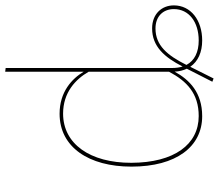

<svg xmlns="http://www.w3.org/2000/svg" viewBox="-71 -702 826 724"><g transform="rotate(-90 342.0 -340.0)"><path d="M596.9 -179.4C528.9 -179.4 488 -132.9 453.2 -64.4C449.5 -75.9 447.6 -89.1 447.6 -103.8V-731.7L433.6 -733.4V-437.4C407.7 -481.2 358.2 -528.3 275.1 -528.3C148.9 -528.3 75.7 -417.9 75.7 -257.4C75.7 -88.3 151 9.4 265.9 9.4C354.5 9.4 402.8 -37.9 433.8 -94.4C434.8 -76.9 438.6 -61.7 444.9 -48.6L395.8 47.7L408.1 52.4L452.2 -35.6C472.4 -5.9 507.7 9.4 551.4 9.4C628.3 9.4 683.7 -34 683.7 -97.3C683.7 -143.7 651 -179.4 596.8 -179.4ZM266.3 -3.7C159.3 -3.7 90.6 -96.3 90.1 -257.4C89.7 -413.7 161.6 -515.1 275.6 -515.1C355.5 -515.1 405.2 -467.9 433.6 -418.6V-115.8C398.1 -48.7 351.6 -3.7 266.3 -3.7ZM551.4 -3.7C507.6 -3.7 475.4 -19.2 459.2 -50L459.3 -50.1C495 -121.6 532.4 -166.7 596.8 -166.7C642.3 -166.7 669.7 -138 669.7 -97.3C669.7 -40.1 620.4 -3.7 551.4 -3.7Z"/></g></svg>

Font: Fira Sans Hair
Style: Regular
Weight: 100
Designer: bBox Type GmbH & Carrois Corporate GbR & Edenspiekermann AG
Foundry: bBox Type GmbH & Carrois Corporate GbR & Edenspiekermann AG
Version: Version 4.300;PS 004.300;hotconv 1.0.88;makeotf.lib2.5.64775